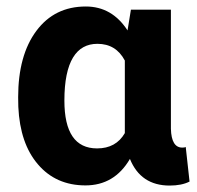

<svg xmlns="http://www.w3.org/2000/svg" viewBox="-20 -558 603 588"><path d="M380.9 -528.3 370.6 -464.8C338.9 -513.7 296.4 -538.1 242.7 -538.1C178.7 -538.1 128.4 -513.2 91.3 -463.4C54.2 -413.6 35.6 -345.7 35.6 -260.3L36.1 -230.5C39.6 -155.8 59.6 -97.2 96.2 -54.7C132.8 -11.7 181.6 9.8 241.7 9.8C300.8 9.8 346.2 -17.1 377.9 -71.3C399.9 -17.1 440.4 10.3 499.5 10.3C523.9 10.3 544.4 6.3 560.5 -2L548.8 -107.9C546.4 -106.4 542.5 -106 538.1 -106C516.1 -106 504.4 -125 503.4 -163.6V-528.3ZM177.2 -250C177.2 -369.6 213.9 -423.8 278.3 -423.8C316.4 -423.8 344.2 -406.7 362.3 -372.6V-150.4C344.2 -119.1 315.9 -103.5 277.3 -103.5C210.4 -103.5 177.2 -152.3 177.2 -250Z"/></svg>

Font: Roboto
Style: Bold
Weight: 700
Designer: Google
Version: Version 2.137; 2017